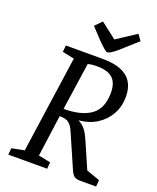

<svg xmlns="http://www.w3.org/2000/svg" viewBox="-153 -928 831 1018"><g transform="rotate(20 262.5 -419.0)"><path d="M20 0 23 -37 94 -51 172 -597 105 -611 109 -648H319Q380 -648 420.5 -631.5Q461 -615 481 -582Q501 -549 501 -501Q501 -446 476.5 -402Q452 -358 408.5 -330.5Q365 -303 307 -298Q330 -287 346 -267.5Q362 -248 378 -211L442 -64L518 -37L515 0H426Q403 0 391.5 -8.5Q380 -17 370 -40L288 -228Q274 -261 256.5 -273Q239 -285 206 -285L174 -51L242 -37L239 0ZM212 -328Q312 -328 365.5 -366.5Q419 -405 419 -494Q419 -549 391 -575Q363 -601 303 -601Q282 -601 269 -599Q256 -597 251 -595ZM326 -689Q321 -689 308.5 -699.5Q296 -710 284.5 -721.5Q273 -733 268 -738L213 -797L250 -835L339 -766L449 -838L473 -805L405 -744Q379 -720 363 -708Q347 -696 339 -692.5Q331 -689 326 -689Z"/></g></svg>

Font: Faustina
Style: Italic
Weight: 400
Italic angle: -8°
Designer: Alfonso Garcia
Foundry: http://www.omnibus-type.com
Version: Version 1.200